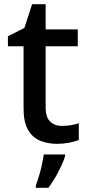

<svg xmlns="http://www.w3.org/2000/svg" viewBox="-20 -680 423 921"><path d="M277 -76Q298 -76 320 -79.5Q342 -83 358 -89V-9Q340 -1 311.5 4.5Q283 10 254 10Q210 10 173 -5Q136 -20 114.5 -57Q93 -94 93 -160V-458H18V-506L97 -546L134 -660H199V-539H353V-458H199V-162Q199 -118 220.5 -97Q242 -76 277 -76ZM292 70Q283 99 260.5 143Q238 187 212 221H152V209Q159 191 167 164.5Q175 138 181 110Q187 82 190 61H292Z"/></svg>

Font: Noto Sans Arabic Med
Style: Regular
Weight: 500
Designer: Monotype Design Team, Nadine Chahine, Nizar Qandah and Khaled Hosny
Foundry: Monotype Imaging Inc.
Version: Version 2.012; ttfautohint (v1.8.4.7-5d5b)